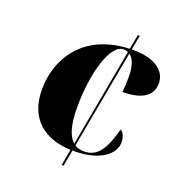

<svg xmlns="http://www.w3.org/2000/svg" viewBox="-130 -820 855 926"><g transform="rotate(20 297.5 -357.0)"><path d="M289 0H299L314 -83C316 -83 318 -83 320 -83C458 -83 523 -142 523 -200C523 -234 510 -251 498 -258C470 -155 439 -98 367 -98C349 -98 333 -102 319 -111L412 -616C433 -602 448 -569 448 -508C448 -481 447 -458 444 -431C555 -431 595 -474 595 -529C595 -592 538 -639 427 -639C423 -639 420 -639 416 -639L430 -714H420L406 -639C163 -629 75 -459 75 -312C75 -153 176 -88 304 -83ZM264 -288C264 -461 311 -626 379 -626C387 -626 395 -625 403 -621L311 -117C281 -143 264 -197 264 -288Z"/></g></svg>

Font: Noto Serif Display Black
Style: Italic
Weight: 900
Italic angle: -12°
Designer: Monotype Design Team
Foundry: Monotype Imaging Inc.
Version: Version 2.009